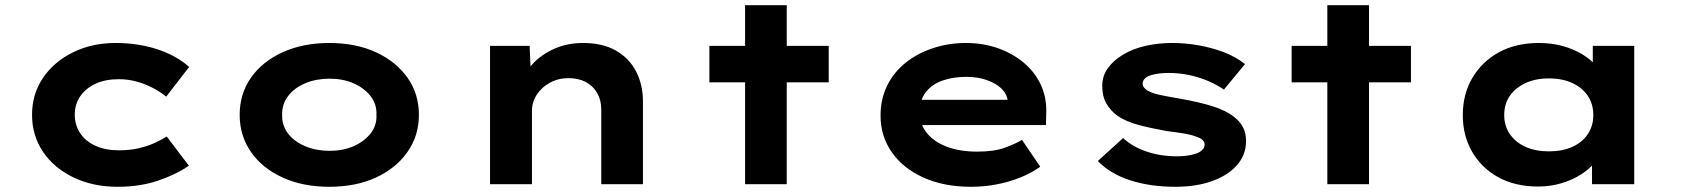

<svg xmlns="http://www.w3.org/2000/svg" viewBox="-20 -707 6455 737"><path d="M431 10Q337 10 262 -26Q187 -62 145 -124.5Q103 -187 103 -266Q103 -346 145 -408Q187 -470 260 -506Q333 -542 423 -542Q510 -542 583.5 -518Q657 -494 706 -450L618 -336Q596 -354 566.5 -369.5Q537 -385 504 -394Q471 -403 437 -403Q384 -403 346.5 -385.5Q309 -368 288 -337.5Q267 -307 267 -266Q267 -227 288 -195.5Q309 -164 347.5 -147Q386 -130 436 -130Q479 -130 512.5 -138Q546 -146 572 -157.5Q598 -169 620 -183L705 -71Q654 -36 585 -13Q516 10 431 10Z M1244 10Q1143 10 1065 -25.5Q987 -61 943.5 -123.5Q900 -186 900 -266Q900 -347 943.5 -409Q987 -471 1065 -506.5Q1143 -542 1244 -542Q1346 -542 1423 -506.5Q1500 -471 1544 -409Q1588 -347 1588 -266Q1588 -186 1544 -123.5Q1500 -61 1423 -25.5Q1346 10 1244 10ZM1245 -128Q1296 -128 1336.5 -145.5Q1377 -163 1402 -194Q1427 -225 1425 -266Q1427 -307 1402 -338.5Q1377 -370 1336.5 -387.5Q1296 -405 1245 -405Q1194 -405 1152 -387.5Q1110 -370 1086 -338.5Q1062 -307 1063 -266Q1062 -225 1086 -194Q1110 -163 1152 -145.5Q1194 -128 1245 -128Z M1861 0V-531H2013L2019 -394L1976 -384Q1992 -426 2024.5 -461.5Q2057 -497 2107 -519.5Q2157 -542 2218 -542Q2293 -542 2344 -513Q2395 -484 2421.5 -433Q2448 -382 2448 -317V0H2288V-287Q2288 -323 2272 -350.5Q2256 -378 2228 -392.5Q2200 -407 2163 -407Q2129 -407 2103 -395.5Q2077 -384 2058.5 -365.5Q2040 -347 2031 -326Q2022 -305 2022 -284V0H1942Q1905 0 1884.5 0Q1864 0 1861 0Z M2840 0V-687H3000V0ZM2703 -391V-531H3161V-391Z M3707 10Q3603 10 3524.5 -25.5Q3446 -61 3403 -123Q3360 -185 3360 -263Q3360 -327 3385.5 -378.5Q3411 -430 3456 -466Q3501 -502 3561 -522Q3621 -542 3687 -542Q3754 -542 3810.5 -522Q3867 -502 3909.5 -466.5Q3952 -431 3975 -382Q3998 -333 3996 -274L3995 -227H3471L3448 -324H3865L3848 -302V-322Q3844 -349 3822 -369Q3800 -389 3765.5 -400.5Q3731 -412 3689 -412Q3639 -412 3598.5 -398Q3558 -384 3534 -353.5Q3510 -323 3510 -275Q3510 -232 3537 -197.5Q3564 -163 3614 -144Q3664 -125 3731 -125Q3796 -125 3837 -140Q3878 -155 3903 -170L3973 -67Q3938 -42 3895 -25Q3852 -8 3804.5 1Q3757 10 3707 10Z M4492 10Q4395 10 4318 -15Q4241 -40 4194 -89L4291 -177Q4327 -144 4380.5 -125.5Q4434 -107 4499 -107Q4518 -107 4536.5 -109.5Q4555 -112 4570 -117Q4585 -122 4594.5 -131Q4604 -140 4604 -152Q4604 -172 4573 -182Q4553 -190 4522 -195Q4491 -200 4458 -204Q4397 -215 4350 -227.5Q4303 -240 4270 -262Q4243 -282 4227 -309.5Q4211 -337 4211 -377Q4211 -416 4233 -446Q4255 -476 4292 -498Q4329 -520 4377.5 -531Q4426 -542 4480 -542Q4530 -542 4581 -533Q4632 -524 4678 -506.5Q4724 -489 4759 -461L4678 -363Q4654 -380 4620 -395Q4586 -410 4546.5 -418.5Q4507 -427 4467 -427Q4448 -427 4430.5 -425Q4413 -423 4398 -418.5Q4383 -414 4374.5 -405.5Q4366 -397 4366 -386Q4366 -378 4371 -371.5Q4376 -365 4385 -359Q4402 -349 4435.5 -342Q4469 -335 4511 -328Q4584 -315 4635 -299Q4686 -283 4716 -259Q4740 -241 4751.5 -218Q4763 -195 4763 -166Q4763 -113 4728.5 -73.5Q4694 -34 4633 -12Q4572 10 4492 10Z M5075 0V-687H5235V0ZM4938 -391V-531H5396V-391Z M5884 9Q5796 9 5731.5 -26.5Q5667 -62 5631 -124Q5595 -186 5595 -265Q5595 -346 5632 -408.5Q5669 -471 5734 -506.5Q5799 -542 5887 -542Q5937 -542 5979.5 -530Q6022 -518 6054.5 -498Q6087 -478 6107 -454.5Q6127 -431 6132 -408L6094 -405V-531H6253V0H6091V-142L6124 -133Q6121 -107 6100.5 -82Q6080 -57 6047.5 -36.5Q6015 -16 5973 -3.5Q5931 9 5884 9ZM5925 -126Q5978 -126 6016 -143.5Q6054 -161 6075 -192.5Q6096 -224 6096 -265Q6096 -308 6075 -339Q6054 -370 6016 -388Q5978 -406 5925 -406Q5874 -406 5835.5 -388Q5797 -370 5775.5 -339Q5754 -308 5754 -265Q5754 -224 5775.5 -192.5Q5797 -161 5835.5 -143.5Q5874 -126 5925 -126Z"/></svg>

Font: Lexend Peta
Style: Bold
Weight: 700
Designer: Bonnie Shaver-Troup, Thomas Jockin
Foundry: Lexend
Version: Version 1.007